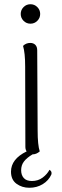

<svg xmlns="http://www.w3.org/2000/svg" viewBox="-20 -720 295 908"><path d="M78 -654Q78 -673 91.5 -686.5Q105 -700 124 -700Q143 -700 156.5 -686.5Q170 -673 170 -654Q170 -635 156.5 -621.5Q143 -608 124 -608Q105 -608 91.5 -621.5Q78 -635 78 -654ZM223 105Q210 134 182 151Q154 168 119 168Q84 168 58 149Q32 130 32 92Q32 32 106 -4Q100 -13 100 -25L99 -405Q99 -470 89 -503Q103 -517 123 -517Q138 -517 147 -508Q156 -499 156 -482L158 -103Q158 -34 168 -4Q152 10 134 10Q107 26 93.5 43.5Q80 61 80 85Q80 108 92.5 122Q105 136 131 136Q160 136 181.5 120Q203 104 214 83Q227 91 223 105Z"/></svg>

Font: Arima Madurai Light
Style: Regular
Weight: 300
Designer: Joana Correia and Natanael Gama
Foundry: NDISCOVER
Version: Version 1.020